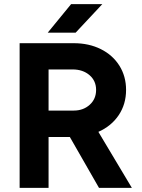

<svg xmlns="http://www.w3.org/2000/svg" viewBox="-20 -909 686 929"><path d="M75 -700H337Q410 -700 467.5 -671.5Q525 -643 557.5 -591.5Q590 -540 590 -474Q590 -405 554.5 -352Q519 -299 456 -271L618 0H459L318 -246H215V0H75ZM337 -374Q383 -374 414 -402Q445 -430 445 -474Q445 -518 413 -545.5Q381 -573 331 -573H215V-374ZM324 -889H475L346 -751H211Z"/></svg>

Font: Oak Sans
Style: Bold
Weight: 700
Designer: Erik Kennedy, Walven
Foundry: Erik Kennedy, Walven
Version: Version 1.000